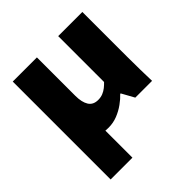

<svg xmlns="http://www.w3.org/2000/svg" viewBox="-186 -618 950 950"><g transform="rotate(-45 289.5 -142.5)"><path d="M223.3 11.8Q155 11.8 116.9 -19.9Q78.8 -51.7 63.8 -107.1Q48.7 -162.5 48.7 -234.5V-485H217.8V-216.5Q217.8 -171.2 233.5 -146.3Q249.2 -121.5 283.7 -121.5Q302 -121.5 317.1 -127.6Q332.2 -133.7 344.5 -143.6Q356.8 -153.5 366.7 -164V-485H535.8V-172.5Q535.8 -123.2 536.7 -80.2Q537.7 -37.2 538.7 0H421.3L385 -65.8H381.5Q365 -47.8 340 -29.8Q315 -11.7 285.3 0.1Q255.5 11.8 223.3 11.8ZM48.7 -392H201.2V200H48.7Z"/></g></svg>

Font: Murecho Thin
Style: Regular
Weight: 100
Designer: Neil Summerour
Foundry: Positype
Version: Version 1.010